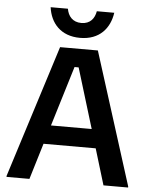

<svg xmlns="http://www.w3.org/2000/svg" viewBox="-57 -886 726 932"><g transform="rotate(5 306.0 -419.5)"><path d="M306.7 -703.3C401.7 -703.3 450.8 -763.3 461.7 -839.2H376.7C370.8 -804.2 350 -775.8 306.7 -775.8C263.3 -775.8 241.7 -804.2 235.8 -839.2H151.7C161.7 -763.3 211.7 -703.3 306.7 -703.3ZM121.7 0 175 -175.8H429.2L482.5 0H602.5V-5L398.3 -650H214.2L10 -5V0ZM292.5 -560H312.5L401.7 -267.5H203.3Z"/></g></svg>

Font: Familjen Grotesk Medium
Style: Regular
Weight: 500
Designer: Anders Wikstroem, Jonas Baeckman, Matilda Gysing, Kristian Moeller
Foundry: Familjen STHLM AB
Version: Version 2.000